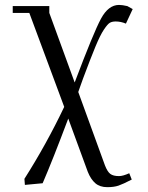

<svg xmlns="http://www.w3.org/2000/svg" viewBox="-20 -464 606 787"><path d="M32.2 -411.1V-439H182.1V-411.1L286.1 -126Q363.3 -330.6 393.8 -387.2Q424.3 -443.8 467.8 -443.8Q481.4 -443.8 502 -439L523.9 -426.8L496.1 -367.2Q475.1 -376 454.1 -376Q439.5 -376 430.2 -370.6Q420.9 -365.2 405.8 -342.5Q390.6 -319.8 371.1 -272.7Q351.6 -225.6 320.8 -143.1Q317.4 -133.8 310.8 -115.2Q304.2 -96.7 300.8 -86.9L410.2 213.9Q420.4 240.2 432.4 249Q444.3 257.8 467.8 257.8Q483.9 257.8 509.8 246.1L520 272Q484.4 290.5 465.6 296.9Q446.8 303.2 419.9 303.2Q389.6 303.2 370.8 287.1Q352.1 271 339.8 240.2L259.8 22Q195.8 192.4 154.8 287.1L82 293.9L80.1 269Q169.9 127.9 243.2 -25.9L100.1 -411.1Z"/></svg>

Font: Dehuti Alt
Style: Book
Weight: 400
Version: Version 1.2